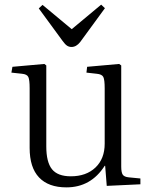

<svg xmlns="http://www.w3.org/2000/svg" viewBox="-20 -788 652 822"><path d="M286.1 -586.9Q275.9 -586.9 267.3 -592.3Q258.8 -597.7 248 -612.8L146 -752L162.1 -767.1L287.1 -663.1L413.1 -768.1L429.2 -752.9L323.2 -607.9Q306.6 -586.9 286.1 -586.9ZM264.2 14.2Q187.5 14.2 147.2 -28.3Q106.9 -70.8 106.9 -154.8V-410.2Q106.9 -446.3 101.3 -458.3Q95.7 -470.2 74.2 -472.2L28.8 -477.1L33.2 -502L169.9 -514.2L178.2 -507.8V-161.1Q178.2 -93.8 202.6 -63.5Q227.1 -33.2 283.2 -33.2Q349.1 -33.2 388.7 -70.8Q428.2 -108.4 428.2 -172.9V-410.2Q428.2 -446.3 422.4 -458.3Q416.5 -470.2 394 -472.2L350.1 -477.1L353 -502L490.2 -514.2L499 -507.8V-75.2Q499 -49.8 505.4 -40.3Q511.7 -30.8 530.8 -28.8L581.1 -23.9V1L437 7.8L430.2 -78.1H428.2Q369.1 14.2 264.2 14.2Z"/></svg>

Font: Literata Light
Style: Regular
Weight: 300
Designer: Latin by Veronika Burian and Jose Scaglione. Greek by Irene Vlachou. Cyrillic by Vera Evstafieva.
Foundry: TypeTogether
Version: Version 3.021